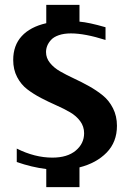

<svg xmlns="http://www.w3.org/2000/svg" viewBox="-20 -685 533 788"><path d="M169.9 -665H306.2V-596.2Q345.7 -592.8 413.1 -573.2V-521Q328.1 -547.9 271 -547.9Q242.2 -547.9 221.2 -540.5Q200.2 -533.2 189.5 -521.2Q178.7 -509.3 173.8 -496.8Q168.9 -484.4 168.9 -471.2Q168.9 -446.8 185.1 -426.8Q201.2 -406.7 226.8 -392.1Q252.4 -377.4 283.4 -363Q314.5 -348.6 345.5 -331.3Q376.5 -314 402.1 -293.2Q427.7 -272.5 443.8 -240.5Q460 -208.5 460 -168.9Q460 -102.1 417.7 -58.8Q375.5 -15.6 306.2 2V83H169.9V8.8Q110.8 1.5 48.8 -20V-75.2Q123 -38.1 194.8 -38.1Q256.3 -38.1 290.8 -66.9Q325.2 -95.7 325.2 -138.2Q325.2 -166 309.1 -187.7Q293 -209.5 267.3 -224.4Q241.7 -239.3 210.7 -252.9Q179.7 -266.6 148.7 -282.7Q117.7 -298.8 92 -318.4Q66.4 -337.9 50.3 -368.7Q34.2 -399.4 34.2 -439Q34.2 -498.5 69.1 -536.6Q104 -574.7 169.9 -589.8Z"/></svg>

Font: Wesal
Style: Regular
Weight: 700
Designer: Ahmed zaza
Foundry: Ahmed zaza
Version: Version 2.01